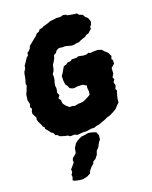

<svg xmlns="http://www.w3.org/2000/svg" viewBox="-190 -785 923 1166"><g transform="rotate(-20 272.0 -202.0)"><path d="M199 23 183 15 156 16 144 7 121 2 96 -6 84 -18 72 -22 68 -35 51 -48 47 -55 27 -79 28 -88 19 -97 14 -111 2 -134 -2 -150 1 -161 -14 -190 -13 -204 -6 -222 -14 -234 -8 -252 -14 -279 -9 -315 -2 -329 12 -365 9 -375 17 -401 20 -415 24 -438 28 -449 38 -463 42 -483 51 -495 71 -525 81 -532 85 -551 95 -556 108 -571 111 -583 126 -595 143 -609 166 -627 178 -641 194 -647 202 -658 219 -661 231 -667 259 -675 281 -683 311 -686 322 -688 348 -686 365 -691 384 -687 389 -681 414 -676 433 -673 449 -671 457 -660 479 -651 488 -635 502 -622 506 -613 511 -597 506 -579 496 -567V-554L485 -545L473 -534L458 -530L445 -520L430 -516L412 -509L400 -503L381 -502L369 -499L353 -498L340 -502L327 -505L318 -508L308 -509L298 -508L285 -510L275 -511L265 -508L255 -502L247 -490L232 -482L228 -472L226 -463L219 -451L213 -440L205 -429L201 -411L196 -392L184 -375L185 -356L182 -337L177 -322L174 -304L176 -288L174 -274L171 -258L179 -242L167 -226L170 -219L179 -208L177 -202L180 -186L190 -172L196 -166L207 -157L210 -153L232 -152L246 -148L267 -153H285L299 -155L311 -159L327 -167L340 -174L353 -182V-191L355 -200L354 -212L353 -222V-231L356 -239L345 -245L335 -252L327 -253L298 -254L278 -251L266 -253L251 -261L244 -278L234 -291L231 -318L232 -346L243 -361L257 -386L264 -397L283 -403L291 -410L315 -413L322 -420L355 -419L365 -424L379 -422L395 -418L415 -417L432 -423L443 -418L462 -420H492L515 -412L526 -399L545 -382L557 -357L550 -339L557 -331L556 -308L533 -288L531 -253L519 -233L525 -218L514 -202L520 -182L511 -160L517 -148L508 -122L503 -100L500 -76L487 -64L472 -47L453 -35L425 -21L403 -15L387 -7L367 0L345 8L326 11L310 17L286 16L263 21L230 20ZM140 287 121 286 88 279 77 272 84 252 82 239 92 224 91 207 121 172 119 161 125 145 139 135 152 122 157 93 173 68 189 55 217 41 245 38 264 34 289 39 312 47 321 69 318 96 307 109 291 139 277 152 268 177 252 197 234 208 230 220 214 233 196 255 191 269 168 281Z"/></g></svg>

Font: Winky Rough ExtraBold
Style: Italic
Weight: 800
Italic angle: -8.97852°
Designer: Simon Atzbach
Foundry: typofactur
Version: Version 1.206; ttfautohint (v1.8.4.7-5d5b)